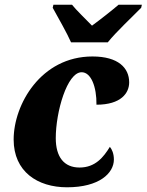

<svg xmlns="http://www.w3.org/2000/svg" viewBox="-20 -786 623 816"><path d="M282 -606H438C475 -652 543 -715 580 -753L583 -766H484C460 -745 404 -701 371 -677C348 -701 302 -745 286 -766H207L204 -753C225 -715 266 -643 282 -606ZM265 10C402 10 464 -50 464 -108C464 -133 456 -151 447 -162C420 -118 385 -74 318 -74C252 -74 217 -119 217 -199C217 -310 265 -479 327 -479C367 -479 391 -417 390 -341C495 -341 529 -391 529 -436C529 -497 483 -546 373 -546C154 -546 38 -342 38 -193C38 -57 139 10 265 10Z"/></svg>

Font: Noto Serif SemiCondensed Black
Style: Italic
Weight: 900
Width: 4
Italic angle: -12°
Designer: Monotype Design Team
Foundry: Monotype Imaging Inc.
Version: Version 2.014